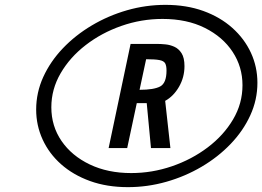

<svg xmlns="http://www.w3.org/2000/svg" viewBox="-20 -763 1080 791"><path d="M507 8Q587.5 8 665 -14Q742.5 -36 810.5 -76Q878.5 -116 930.2 -170Q982 -224 1011.2 -288Q1040.5 -352 1040.5 -422Q1040.5 -487.5 1013.8 -545.5Q987 -603.5 937.2 -648Q887.5 -692.5 817.8 -717.8Q748 -743 661.5 -743Q581 -743 503.5 -720.8Q426 -698.5 358.2 -658.2Q290.5 -618 239 -564Q187.5 -510 158.2 -445.8Q129 -381.5 129 -311.5Q129 -246.5 155.5 -188.5Q182 -130.5 231.5 -86.5Q281 -42.5 350.8 -17.2Q420.5 8 507 8ZM520.5 -50Q424 -50 349.8 -85.5Q275.5 -121 233.5 -182.2Q191.5 -243.5 191.5 -321Q191.5 -395.5 229.8 -461.2Q268 -527 333 -577.2Q398 -627.5 480 -656.2Q562 -685 649.5 -685Q750 -685 824 -648Q898 -611 938.5 -549.2Q979 -487.5 979 -412Q979 -336.5 940.2 -271Q901.5 -205.5 835.8 -155.8Q770 -106 688.2 -78Q606.5 -50 520.5 -50ZM427.5 -153H504L543.5 -338H584.5L602 -153H682L660.5 -347.5Q695 -366.5 717.5 -405.5Q740 -444.5 740 -490.5Q740 -525 728 -543.8Q716 -562.5 698 -570.5Q680 -578.5 661.5 -580.2Q643 -582 629.5 -582H518ZM555 -393 582 -519Q619 -519 637 -515.5Q655 -512 660.5 -502Q666 -492 666 -472.5Q666 -421 640.2 -407Q614.5 -393 555 -393Z"/></svg>

Font: League Gothic SemiExpanded Italic
Style: Regular
Weight: 400
Width: 6
Designer: The League of Moveable Type
Version: Version 1.600; ttfautohint (v1.8.3)